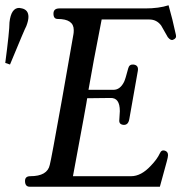

<svg xmlns="http://www.w3.org/2000/svg" viewBox="-87 -708 713 729"><path d="M-3 -676Q21 -670 21 -644Q21 -630 13 -609Q8 -601 -49 -463L-67 -469Q-51 -590 -51 -623Q-45 -678 -14 -678Q-11 -678 -3 -676ZM581 -575Q584 -562 570 -557Q561 -553 550 -567L525 -611Q508 -634 480 -634H299Q265 -461 249 -367H344Q369 -367 384 -397Q389 -407 400 -449Q404 -464 419 -463Q441 -461 436 -437L404 -256Q400 -232 381 -234Q364 -236 366 -253Q368 -281 368 -286Q368 -312 359 -324.5Q350 -337 331 -336L244 -335Q245 -334 190 -39H411Q449 -39 486 -79Q510 -104 520 -126Q526 -140 539 -136Q551 -132 551 -119Q551 -112 546 -94L520 1H26Q8 1 8 -21Q8 -39 28 -39Q93 -39 102 -82Q107 -99 149 -334L192 -579Q193 -584 193 -594Q193 -636 132 -636Q116 -636 116 -656Q116 -676 138 -676H464Q516 -676 553 -688Q568 -636 581 -575Z"/></svg>

Font: GFS Baskerville
Style: Regular
Weight: 400
Designer: George Matthiopoulos
Foundry: George Matthiopoulos
Version: Version 1.0